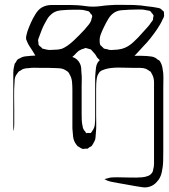

<svg xmlns="http://www.w3.org/2000/svg" viewBox="-20 -806 714 809"><path d="M668 -437V-168Q668 -153 667.5 -128.5Q667 -104 661.5 -79.5Q656 -55 641 -40Q627 -23 605 -18Q592 -15 577.5 -17.5Q563 -20 549 -22Q531 -25 513 -28.5Q495 -32 476 -35Q466 -37 454.5 -39Q443 -41 432 -45L423 -50Q420 -50 420 -51Q421 -52 421.5 -51.5Q422 -51 423 -52Q425 -53 427 -53.5Q429 -54 431 -54Q442 -58 452 -58.5Q462 -59 473 -59Q496 -59 526.5 -58Q557 -57 579 -59Q592 -60 604.5 -65Q617 -70 623 -82Q625 -86 625 -90Q627 -97 628 -103Q629 -109 629 -116V-420Q629 -439 629 -459.5Q629 -480 619 -496Q618 -498 616.5 -501Q615 -504 613 -505Q611 -507 607.5 -508.5Q604 -510 602 -512L595 -516Q584 -520 570.5 -520Q557 -520 545 -520Q523 -520 492 -521Q461 -522 438 -518Q431 -517 425 -515Q419 -513 411 -510Q410 -509 408 -508.5Q406 -508 404 -506Q400 -504 396.5 -498Q393 -492 391 -488Q390 -486 389.5 -483Q389 -480 388 -477Q386 -465 385.5 -453Q385 -441 385 -429V-323Q385 -304 385.5 -284.5Q386 -265 384 -246Q383 -237 382.5 -227Q382 -217 377 -209Q375 -205 372.5 -200.5Q370 -196 367 -192Q366 -190 362.5 -188.5Q359 -187 356 -185Q352 -181 350 -180Q347 -179 343 -179.5Q339 -180 335 -179Q334 -179 331.5 -178.5Q329 -178 327 -179Q324 -180 321.5 -181.5Q319 -183 317 -184Q315 -186 312 -187.5Q309 -189 307 -190Q305 -192 303.5 -194.5Q302 -197 300 -199Q290 -213 288 -230.5Q286 -248 285 -265Q285 -276 285 -298.5Q285 -321 285 -346.5Q285 -372 285 -394Q285 -416 285 -427Q285 -444 283.5 -461Q282 -478 273 -493Q272 -495 270.5 -498Q269 -501 267 -502Q266 -504 264.5 -505Q263 -506 261 -507Q258 -509 255 -511Q252 -513 249 -514Q242 -517 234 -518Q226 -519 218 -519Q202 -520 185.5 -520Q169 -520 152 -520Q139 -520 126.5 -520.5Q114 -521 102 -519Q89 -519 80 -516Q76 -515 73 -513Q70 -511 67 -509Q66 -508 64 -507.5Q62 -507 60 -505Q58 -504 56.5 -501.5Q55 -499 53 -497Q52 -495 50 -492.5Q48 -490 47 -488Q43 -481 42 -471.5Q41 -462 41 -454Q39 -432 39.5 -398.5Q40 -365 40 -342V-283Q40 -278 39.5 -272.5Q39 -267 39 -262Q39 -261 39 -258Q39 -255 38 -256Q37 -257 37 -260Q36 -266 36 -272.5Q36 -279 36 -285V-474Q36 -487 36 -499.5Q36 -512 39 -525L42 -538Q44 -540 46 -542.5Q48 -545 49 -548Q51 -552 54 -555Q57 -558 63 -560Q74 -567 86.5 -568.5Q99 -570 112 -571Q135 -573 168.5 -572Q202 -571 224 -571Q236 -571 248 -570.5Q260 -570 272 -568Q275 -568 278.5 -568Q282 -568 285 -566Q307 -559 317 -538Q321 -530 322 -520Q323 -510 323 -501Q325 -486 324.5 -470.5Q324 -455 324 -440V-326Q324 -313 324.5 -300Q325 -287 328 -275Q329 -264 336 -255Q338 -254 340 -250Q342 -246 344 -245Q346 -244 349 -246Q352 -246 356.5 -245.5Q361 -245 363 -246Q365 -248 367 -251.5Q369 -255 370 -256Q378 -267 379.5 -281Q381 -295 381 -308Q381 -319 381 -343Q381 -367 381 -394.5Q381 -422 381 -446Q381 -470 381 -481Q382 -500 384.5 -521Q387 -542 403 -555Q416 -566 434.5 -568.5Q453 -571 469 -571H544Q558 -571 571.5 -571Q585 -571 598 -570Q607 -569 617 -568Q627 -567 635 -562Q638 -561 644 -555Q646 -554 649 -552.5Q652 -551 653 -549Q658 -542 661 -533.5Q664 -525 665 -517Q669 -498 668.5 -478Q668 -458 668 -437ZM642 -683Q629 -664 614.5 -645.5Q600 -627 583 -610Q570 -596 557 -581.5Q544 -567 527 -556Q511 -545 493 -540.5Q475 -536 456 -536Q449 -536 440.5 -536.5Q432 -537 424 -539Q414 -542 405 -549Q396 -556 389 -564Q386 -569 383.5 -573.5Q381 -578 377 -582L368 -592Q367 -593 365.5 -595Q364 -597 362 -598L351 -601Q349 -601 346 -602.5Q343 -604 341 -604L330 -600Q328 -599 325 -598.5Q322 -598 320 -596Q310 -592 302.5 -583.5Q295 -575 287 -568Q274 -557 260 -549Q246 -541 229 -538Q213 -535 193 -536Q173 -537 158 -544Q155 -546 152 -547Q149 -548 147 -550Q137 -558 129.5 -571Q122 -584 115 -595Q109 -604 103.5 -612.5Q98 -621 94 -631L90 -641Q89 -649 91.5 -658.5Q94 -668 96 -675Q102 -692 110 -710Q118 -728 128 -744Q133 -753 140.5 -761.5Q148 -770 157 -775Q175 -785 198 -785Q221 -785 241 -785Q257 -785 273 -785Q289 -785 305 -784Q322 -783 339 -780.5Q356 -778 372 -778Q389 -778 406 -780.5Q423 -783 439 -784Q462 -786 491.5 -785.5Q521 -785 543 -785Q573 -784 603 -779Q612 -778 621 -777Q630 -776 639 -774Q642 -773 646.5 -772.5Q651 -772 655 -770Q657 -769 659.5 -767Q662 -765 663 -763Q665 -762 667 -760.5Q669 -759 670 -757Q671 -755 671 -751Q671 -747 671 -745Q671 -744 671.5 -741.5Q672 -739 671 -737Q670 -733 668.5 -730Q667 -727 665 -724Q661 -714 655 -704Q649 -694 642 -683ZM524 -765Q509 -764 493 -763Q477 -762 463 -754Q447 -744 436.5 -726.5Q426 -709 418 -692Q411 -678 405 -662.5Q399 -647 400 -631Q400 -629 400.5 -624.5Q401 -620 402 -618Q403 -615 406.5 -612.5Q410 -610 411 -608Q413 -607 414.5 -605Q416 -603 417 -602Q421 -600 426.5 -599.5Q432 -599 436 -597Q446 -594 460 -596Q476 -596 492 -600Q508 -604 522 -613Q533 -620 542.5 -629Q552 -638 562 -648Q572 -659 581.5 -669.5Q591 -680 601 -691Q606 -696 609.5 -701Q613 -706 617 -712Q619 -714 620.5 -716Q622 -718 623 -720Q625 -722 625 -725.5Q625 -729 625 -731Q627 -735 627 -741Q626 -743 624 -746Q622 -749 620 -750Q619 -752 617 -755Q615 -758 613 -759Q610 -761 605 -761.5Q600 -762 596 -763Q580 -767 561.5 -766Q543 -765 524 -765ZM287 -765Q265 -765 236.5 -762.5Q208 -760 189 -739Q182 -732 177.5 -723Q173 -714 168 -706Q161 -693 155.5 -679Q150 -665 145 -651Q144 -648 142.5 -644.5Q141 -641 141 -638Q140 -635 141 -631.5Q142 -628 142 -625Q142 -624 142 -621.5Q142 -619 143 -617Q144 -614 151 -609Q153 -608 155 -605.5Q157 -603 159 -601Q161 -600 164 -600Q167 -600 169 -599Q184 -594 200 -596Q211 -596 221.5 -597Q232 -598 242 -601Q265 -611 290.5 -635Q316 -659 336 -681Q345 -691 354.5 -703Q364 -715 366 -728Q367 -730 368 -734Q369 -738 368 -740Q368 -742 366 -744.5Q364 -747 362 -748Q361 -750 359 -753Q357 -756 355 -757Q353 -759 349 -759.5Q345 -760 343 -761Q330 -765 316 -765Q302 -765 287 -765Z"/></svg>

Font: Rubik Vinyl
Style: Regular
Weight: 400
Designer: Hubert and Fischer, NaN
Foundry: Hubert and Fischer, NaN
Version: Version 2.200